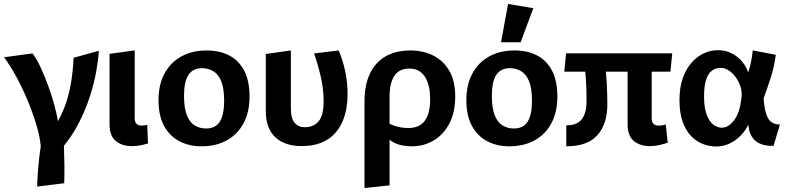

<svg xmlns="http://www.w3.org/2000/svg" viewBox="-52 -718 3957 963"><path d="M-31.8 -430.9 111.2 -450Q131.1 -424.4 151.5 -380.7Q171.8 -336.9 190.1 -286.7Q208.4 -236.5 221.1 -189.3Q233.7 -142 238.6 -110Q263.8 -156.4 279.5 -202.7Q295.1 -249.1 304.3 -303.8Q313.5 -358.4 317.3 -428.3L443.7 -463.3Q441.3 -419 430.8 -360.4Q420.3 -301.8 399.6 -236.9Q378.9 -172.1 346.8 -107.8Q314.6 -43.5 268.6 13.3Q270.6 63.7 271.1 111.3Q271.6 159 270.1 201L134.3 217.7Q135.8 164.2 140.4 114.9Q144.9 65.6 152.5 15.3Q148 -34.5 129.7 -94.8Q111.3 -155.1 85.2 -217.3Q59.1 -279.5 28.6 -335.3Q-1.9 -391.1 -31.8 -430.9Z M610.1 14.9Q559.9 14.9 528.6 -10.9Q497.4 -36.7 497.4 -95V-447.9L623.7 -465.4V-124.2Q623.7 -106 632.5 -97Q641.4 -88.1 657.9 -88.1Q674.9 -88.1 686.5 -92.4L690.2 1.5Q675.7 6 654.3 10.4Q632.8 14.9 610.1 14.9Z M958.2 15.8Q896.2 15.8 847.6 -9.8Q798.9 -35.3 771 -86.6Q743 -137.9 743 -215.5Q743 -293.5 773.3 -349.3Q803.5 -405.2 857.7 -435Q911.8 -464.9 984.7 -464.9Q1050.3 -464.9 1098.5 -439.5Q1146.7 -414.2 1173.2 -362.9Q1199.6 -311.6 1199.6 -233.5Q1199.6 -156.5 1169.9 -100.4Q1140.1 -44.3 1085.9 -14.3Q1031.7 15.8 958.2 15.8ZM981.9 -73.5Q1012.3 -73.5 1032.4 -88Q1052.4 -102.5 1062.3 -133.7Q1072.2 -164.8 1072.2 -212.5Q1072.2 -274.9 1057.6 -310.6Q1042.9 -346.3 1017.6 -361.1Q992.3 -376 960.9 -376Q915.9 -376 893.4 -342.7Q871 -309.4 871 -236.5Q871 -175 885.6 -139.1Q900.3 -103.2 925.4 -88.3Q950.4 -73.5 981.9 -73.5Z M1459.7 14.7Q1420.2 14.7 1387.4 4.2Q1354.6 -6.3 1330.7 -27.9Q1306.7 -49.5 1293.9 -82.4Q1281.1 -115.2 1281.1 -159.9V-447.3L1406.9 -464.9V-174.8Q1406.9 -124 1425.9 -101.9Q1444.9 -79.9 1477.1 -79.9Q1521.3 -79.9 1546.8 -110.4Q1572.2 -140.9 1571.1 -217.1Q1570.6 -273.1 1556.8 -333.5Q1543 -393.9 1523.1 -450L1646.8 -464.9Q1667.9 -415.2 1679.6 -360.2Q1691.3 -305.2 1691.3 -243.5Q1691.3 -210 1685.2 -174Q1679.1 -138 1664.2 -104.4Q1649.2 -70.9 1623 -43.9Q1596.8 -16.9 1556.7 -1.1Q1516.5 14.7 1459.7 14.7Z M1776.1 225.1V-208.7Q1776.1 -289.2 1802.4 -346.3Q1828.7 -403.5 1880.1 -434.2Q1931.5 -464.9 2006.7 -464.9Q2070.9 -464.9 2121.6 -439.2Q2172.3 -413.5 2201.8 -362.4Q2231.2 -311.4 2231.2 -235.1Q2231.2 -153.7 2201.5 -97.7Q2171.7 -41.7 2122.4 -13Q2073.2 15.7 2015.7 15.7Q1978.6 15.7 1952.8 8.4Q1927.1 1.1 1908.6 -11.9Q1890.2 -24.9 1872.6 -41.2V-114.1Q1898.1 -96.6 1928.9 -86.3Q1959.7 -76 1996.3 -76Q2052.8 -76 2079.1 -113Q2105.4 -150.1 2105.4 -220.5Q2105.4 -270.5 2093.2 -304.4Q2081 -338.4 2058.2 -356.3Q2035.3 -374.2 2002.8 -374.2Q1949.6 -374.2 1925.7 -337.4Q1901.9 -300.6 1901.9 -233.6V211.9Z M2502.2 15.8Q2440.2 15.8 2391.6 -9.8Q2342.9 -35.3 2315 -86.6Q2287 -137.9 2287 -215.5Q2287 -293.5 2317.3 -349.3Q2347.5 -405.2 2401.7 -435Q2455.8 -464.9 2528.7 -464.9Q2594.3 -464.9 2642.5 -439.5Q2690.7 -414.2 2717.2 -362.9Q2743.6 -311.6 2743.6 -233.5Q2743.6 -156.5 2713.9 -100.4Q2684.1 -44.3 2629.9 -14.3Q2575.7 15.8 2502.2 15.8ZM2525.9 -73.5Q2556.3 -73.5 2576.4 -88Q2596.4 -102.5 2606.3 -133.7Q2616.2 -164.8 2616.2 -212.5Q2616.2 -274.9 2601.6 -310.6Q2586.9 -346.3 2561.6 -361.1Q2536.3 -376 2504.9 -376Q2459.9 -376 2437.4 -342.7Q2415 -309.4 2415 -236.5Q2415 -175 2429.6 -139.1Q2444.3 -103.2 2469.4 -88.3Q2494.4 -73.5 2525.9 -73.5ZM2460.9 -505.9 2496.3 -698.2 2622.9 -676.9 2559.1 -505.9Z M2788.2 15.8V-89.3Q2843.4 -89.3 2866.7 -121Q2889.9 -152.7 2889.9 -210.4Q2889.9 -241.6 2889.1 -269.6Q2888.3 -297.5 2886.4 -324.7Q2884.6 -351.8 2880.8 -379.4L2981.4 -403.3Q2988.3 -356.9 2991.3 -301.2Q2994.2 -245.4 2994.2 -194.3Q2994.2 -95.4 2944.1 -39.8Q2893.9 15.8 2788.2 15.8ZM3208.5 14.9Q3158.3 14.9 3127 -10.9Q3095.8 -36.7 3095.8 -95V-376.9L3216.8 -394.4V-124.2Q3216.8 -106 3225.6 -97Q3234.4 -88.1 3251 -88.1Q3270.1 -88.1 3287 -94L3297.1 -2.3Q3281.6 3.3 3256.7 9.1Q3231.7 14.9 3208.5 14.9ZM2778.1 -358.6 2787.4 -450.5H3319.7L3310.5 -358.6Z M3540.7 16.7Q3505.1 16.7 3471.9 3.6Q3438.7 -9.5 3412.5 -37.4Q3386.3 -65.3 3371.2 -109.6Q3356 -154 3356 -216Q3356 -279.3 3372.7 -326.2Q3389.3 -373 3417.1 -404.2Q3444.8 -435.4 3478.8 -450.8Q3512.8 -466.3 3547.5 -466.3Q3582.3 -466.3 3608.8 -454.6Q3635.3 -443 3654.3 -425.5Q3673.3 -407.9 3684.7 -389Q3696.1 -370 3700.7 -354.9Q3708.5 -378.9 3714.2 -404.6Q3719.8 -430.3 3723.7 -465.3L3839.1 -443.1Q3831.9 -386.7 3815.2 -333.6Q3798.4 -280.6 3778 -224.3Q3781.7 -173.3 3791.6 -144.5Q3801.5 -115.8 3818.7 -104.5Q3835.8 -93.1 3859.8 -93.6L3827.8 13.5Q3808.4 14.6 3787.4 10.9Q3766.5 7.2 3747.8 -3.9Q3729.2 -15 3716.7 -36.6Q3704.3 -58.3 3700.9 -93.1Q3688 -63.7 3663.7 -38.6Q3639.5 -13.5 3608 1.6Q3576.5 16.7 3540.7 16.7ZM3568.6 -77.5Q3601.7 -77.5 3629.7 -114.6Q3657.7 -151.8 3664.9 -215.1Q3665.9 -221.3 3666.8 -227.9Q3667.7 -234.6 3668.2 -240.3Q3668.5 -265.1 3659.9 -289.2Q3651.3 -313.2 3636.2 -333.2Q3621.1 -353.2 3602.3 -365.3Q3583.4 -377.4 3562.2 -377.4Q3536 -377.4 3517.2 -362.4Q3498.4 -347.4 3488.9 -315.7Q3479.3 -284.1 3479.3 -234.9Q3479.3 -176.9 3492.5 -142.4Q3505.7 -107.9 3526.3 -92.7Q3547 -77.5 3568.6 -77.5Z"/></svg>

Font: Ancizar Sans Thin
Style: Regular
Weight: 100
Designer: Cesar Puertas, Viviana Monsalve, Julian Moncada, Julian Prieto, Jose Castro, Mariel Hernandez, Felipe Aragon, Sara Alarc
Version: Version 8.100